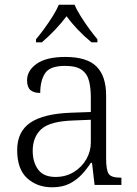

<svg xmlns="http://www.w3.org/2000/svg" viewBox="-20 -786 582 816"><path d="M201 10Q138 10 95.5 -28.5Q53 -67 53 -148Q53 -227 109.5 -265Q166 -303 283 -307L366 -310V-372Q366 -411 358.5 -441.5Q351 -472 327.5 -489Q304 -506 256 -506Q192 -506 171.5 -474.5Q151 -443 151 -391Q123 -391 109 -403.5Q95 -416 95 -445Q95 -486 136 -515Q177 -544 258 -544Q349 -544 390 -503.5Q431 -463 431 -380V-113Q431 -63 442 -47Q453 -31 491 -31H496V0H382L371 -94H366Q350 -69 328.5 -45.5Q307 -22 276.5 -6Q246 10 201 10ZM216 -34Q260 -34 294 -55Q328 -76 347 -109.5Q366 -143 366 -180V-277L293 -274Q193 -271 156 -237.5Q119 -204 119 -145Q119 -97 142 -65.5Q165 -34 216 -34ZM133 -619Q149 -638 168 -664Q187 -690 204 -717Q221 -744 230 -766H297Q306 -744 323 -717Q340 -690 359 -664Q378 -638 394 -619V-606H369Q305 -659 263 -717Q240 -687 215 -660.5Q190 -634 158 -606H133Z"/></svg>

Font: Noto Serif Hentaigana Light
Style: Regular
Weight: 300
Designer: Kazuhiro Yamada
Foundry: nipponia
Version: Version 1.000; ttfautohint (v1.8.4.7-5d5b)